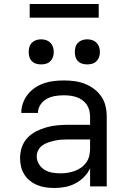

<svg xmlns="http://www.w3.org/2000/svg" viewBox="-20 -929 640 957"><path d="M251 8Q230 8 208.5 5Q187 2 167 -6Q147 -14 130 -27.5Q113 -41 101.5 -59Q90 -77 85 -98Q80 -119 80 -141Q80 -169 89 -195.5Q98 -222 117 -242Q136 -262 160.5 -274.5Q185 -287 212 -294.5Q239 -302 266.5 -304.5Q294 -307 321 -307H429V-347Q429 -363 425 -379Q421 -395 412 -408Q403 -421 389.5 -430.5Q376 -440 361 -445Q346 -450 330 -452Q314 -454 298 -454Q276 -454 254.5 -450.5Q233 -447 213.5 -436.5Q194 -426 181.5 -407Q169 -388 169 -366H86Q86 -391 94.5 -415Q103 -439 118.5 -458.5Q134 -478 155 -492Q176 -506 199.5 -514Q223 -522 248 -525Q273 -528 298 -528Q325 -528 351.5 -524.5Q378 -521 402.5 -511.5Q427 -502 448.5 -486Q470 -470 485 -448Q500 -426 506 -400Q512 -374 512 -347V0H429V-90Q418 -66 398.5 -46.5Q379 -27 355 -14.5Q331 -2 304.5 3Q278 8 251 8ZM282 -65Q300 -65 318 -68Q336 -71 353 -77Q370 -83 385 -94Q400 -105 410.5 -120Q421 -135 425 -153Q429 -171 429 -189V-234H321Q305 -234 288 -233Q271 -232 255 -228.5Q239 -225 223 -220Q207 -215 193 -205.5Q179 -196 171 -181Q163 -166 163 -150Q163 -129 174 -111Q185 -93 202.5 -82.5Q220 -72 240.5 -68.5Q261 -65 282 -65ZM415 -608Q402 -608 390 -611.5Q378 -615 369 -624Q360 -633 356.5 -645Q353 -657 353 -670Q353 -683 356.5 -695Q360 -707 369 -716Q378 -725 390 -729Q402 -733 415 -733Q428 -733 440 -729Q452 -725 461 -716Q470 -707 474 -695Q478 -683 478 -670Q478 -657 474 -645Q470 -633 461 -624Q452 -615 440 -611.5Q428 -608 415 -608ZM185 -608Q172 -608 160 -611.5Q148 -615 139 -624Q130 -633 126.5 -645Q123 -657 123 -670Q123 -683 126.5 -695Q130 -707 139 -716Q148 -725 160 -729Q172 -733 185 -733Q198 -733 210 -729Q222 -725 231 -716Q240 -707 244 -695Q248 -683 248 -670Q248 -657 244 -645Q240 -633 231 -624Q222 -615 210 -611.5Q198 -608 185 -608ZM472 -841H128V-909H472Z"/></svg>

Font: Iosevka Fixed Extended
Style: Regular
Weight: 400
Width: 7
Monospace: yes
Designer: Belleve Invis
Foundry: Belleve Invis
Version: Version 24.1.1; ttfautohint (v1.8.4)